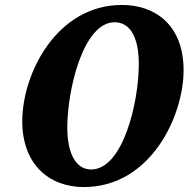

<svg xmlns="http://www.w3.org/2000/svg" viewBox="-20 -745 768 776"><path d="M319 11C589 11 722 -276 722 -461C722 -644 607 -725 473 -725C210 -725 70 -449 70 -255C70 -82 177 11 319 11ZM348 -60C294 -60 252 -112 252 -230C252 -381 316 -655 443 -655C502 -655 541 -602 541 -485C541 -334 478 -60 348 -60Z"/></svg>

Font: Noto Serif Condensed Black
Style: Italic
Weight: 900
Width: 3
Italic angle: -12°
Designer: Monotype Design Team
Foundry: Monotype Imaging Inc.
Version: Version 2.013